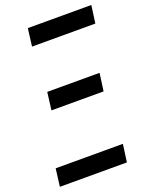

<svg xmlns="http://www.w3.org/2000/svg" viewBox="-159 -858 763 969"><g transform="rotate(-20 222.5 -374.0)"><path d="M113 -778 101 -683H441L454 -778ZM95 -442 83 -347H363L376 -442ZM3 -65 -9 30H351L364 -65Z"/></g></svg>

Font: Smiley Sans Oblique
Style: Regular
Weight: 400
Italic angle: -8°
Designer: oooooohmygosh, Nagisa Chen, Janine Sui, Heda Shi, Jian Li
Foundry: atelierAnchor
Version: Version 2.0.1